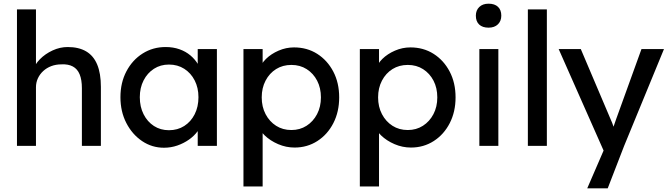

<svg xmlns="http://www.w3.org/2000/svg" viewBox="-20 -791 3625 1041"><path d="M72 0V-740H175V-417L157 -405Q167 -440 196 -469.5Q225 -499 265 -517.5Q305 -536 347 -536Q407 -536 447 -512.5Q487 -489 507 -441Q527 -393 527 -320V0H424V-313Q424 -358 412 -387.5Q400 -417 375 -430.5Q350 -444 313 -442Q283 -442 258 -432.5Q233 -423 214.5 -406Q196 -389 185.5 -366.5Q175 -344 175 -318V0H124Q111 0 98 0Q85 0 72 0Z M869 10Q804 10 750.5 -26Q697 -62 665 -124Q633 -186 633 -264Q633 -343 665.5 -404.5Q698 -466 753.5 -501Q809 -536 878 -536Q919 -536 953 -524Q987 -512 1012.5 -490.5Q1038 -469 1054.5 -441Q1071 -413 1075 -381L1052 -389V-525H1156V0H1052V-125L1076 -132Q1070 -105 1051.5 -79.5Q1033 -54 1004.5 -34Q976 -14 941.5 -2Q907 10 869 10ZM896 -85Q943 -85 979 -108Q1015 -131 1035.5 -171.5Q1056 -212 1056 -264Q1056 -315 1035.5 -355Q1015 -395 979 -418Q943 -441 896 -441Q850 -441 814.5 -418Q779 -395 758.5 -355Q738 -315 738 -264Q738 -212 758.5 -171.5Q779 -131 814.5 -108Q850 -85 896 -85Z M1300 220V-525H1404V-405L1388 -414Q1394 -444 1422 -471.5Q1450 -499 1490.5 -516.5Q1531 -534 1574 -534Q1645 -534 1700 -499Q1755 -464 1787 -403Q1819 -342 1819 -263Q1819 -185 1787.5 -123.5Q1756 -62 1701 -26.5Q1646 9 1577 9Q1531 9 1488 -9.5Q1445 -28 1415 -57Q1385 -86 1378 -117L1404 -131V220ZM1560 -86Q1606 -86 1642 -109Q1678 -132 1699 -172Q1720 -212 1720 -263Q1720 -314 1699.5 -353.5Q1679 -393 1643 -416Q1607 -439 1560 -439Q1513 -439 1477 -416.5Q1441 -394 1420 -354Q1399 -314 1399 -263Q1399 -212 1420 -172Q1441 -132 1477 -109Q1513 -86 1560 -86Z M1931 220V-525H2035V-405L2019 -414Q2025 -444 2053 -471.5Q2081 -499 2121.5 -516.5Q2162 -534 2205 -534Q2276 -534 2331 -499Q2386 -464 2418 -403Q2450 -342 2450 -263Q2450 -185 2418.5 -123.5Q2387 -62 2332 -26.5Q2277 9 2208 9Q2162 9 2119 -9.5Q2076 -28 2046 -57Q2016 -86 2009 -117L2035 -131V220ZM2191 -86Q2237 -86 2273 -109Q2309 -132 2330 -172Q2351 -212 2351 -263Q2351 -314 2330.5 -353.5Q2310 -393 2274 -416Q2238 -439 2191 -439Q2144 -439 2108 -416.5Q2072 -394 2051 -354Q2030 -314 2030 -263Q2030 -212 2051 -172Q2072 -132 2108 -109Q2144 -86 2191 -86Z M2579 0V-525H2682V0ZM2629 -641Q2596 -641 2578 -658Q2560 -675 2560 -706Q2560 -735 2578.5 -753Q2597 -771 2629 -771Q2662 -771 2680 -754Q2698 -737 2698 -706Q2698 -677 2679.5 -659Q2661 -641 2629 -641Z M2842 0V-740H2945V0Z M3164 230 3270 -15 3271 67 3009 -525H3129L3293 -139Q3298 -129 3305 -108.5Q3312 -88 3317 -68L3291 -62Q3299 -83 3306.5 -104Q3314 -125 3321 -146L3458 -525H3580L3364 0L3275 230Z"/></svg>

Font: Lexend Medium
Style: Regular
Weight: 500
Designer: Bonnie Shaver-Troup, Thomas Jockin
Foundry: Lexend
Version: Version 1.005